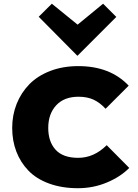

<svg xmlns="http://www.w3.org/2000/svg" viewBox="-20 -992 733 1022"><path d="M547.9 -219.2 668 -98.1Q620.6 -50.3 548.3 -20.3Q476.1 9.8 395 9.8Q309.1 9.8 241.2 -15.1Q173.3 -40 131.1 -84Q88.9 -127.9 66.9 -185.5Q44.9 -243.2 44.9 -311Q44.9 -379.4 68.6 -439Q92.3 -498.5 136.2 -543.5Q180.2 -588.4 247.3 -614.3Q314.5 -640.1 397 -640.1Q566.4 -640.1 665 -536.1L542 -413.1Q511.2 -446.3 477.5 -461.7Q443.8 -477.1 397.9 -477.1Q321.3 -477.1 279.1 -431.4Q236.8 -385.7 236.8 -311Q236.8 -237.8 276.1 -194.8Q315.4 -151.9 396 -151.9Q480.5 -151.9 547.9 -219.2ZM528.8 -972.2 599.1 -901.9 393.1 -695.8H391.1L186 -902.8L255.9 -972.2L393.1 -860.8Z"/></svg>

Font: Sinkin Sans 800 Black
Style: Regular
Weight: 900
Designer: Keith Bates
Foundry: K-Type
Version: Sinkin Sans (version 1.0)  by Keith Bates   •   © 2014   www